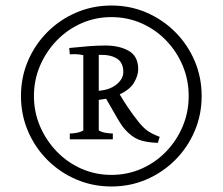

<svg xmlns="http://www.w3.org/2000/svg" viewBox="-20 -586 807 696"><path d="M384 90Q316 90 256.5 64.5Q197 39 152 -6Q107 -51 81.5 -110.5Q56 -170 56 -238Q56 -306 81.5 -365.5Q107 -425 152 -470Q197 -515 256.5 -540.5Q316 -566 384 -566Q452 -566 511 -540.5Q570 -515 615 -470Q660 -425 685.5 -365.5Q711 -306 711 -238Q711 -170 685.5 -110.5Q660 -51 615 -6Q570 39 511 64.5Q452 90 384 90ZM384 48Q442 48 493 25.5Q544 3 582.5 -37Q621 -77 642.5 -128.5Q664 -180 664 -238Q664 -296 642.5 -347.5Q621 -399 582.5 -439Q544 -479 493 -501.5Q442 -524 384 -524Q326 -524 275 -501.5Q224 -479 185.5 -439Q147 -399 125 -347.5Q103 -296 103 -238Q103 -180 125 -128.5Q147 -77 185.5 -37Q224 3 275 25.5Q326 48 384 48ZM233 -81V-102Q241 -102 255 -104Q269 -106 282 -113V-386Q269 -389 256 -389.5Q243 -390 233 -389L231 -412Q269 -416 301.5 -418.5Q334 -421 362 -421Q413 -421 447 -401.5Q481 -382 481 -335Q481 -313 466.5 -287.5Q452 -262 414 -244Q426 -223 443.5 -197Q461 -171 477 -151Q495 -127 512 -114Q529 -101 559 -90L552 -68Q506 -70 481 -80.5Q456 -91 433 -117Q421 -130 405 -158Q389 -186 375 -210Q372 -215 369.5 -219.5Q367 -224 365 -228Q358 -227 351.5 -226Q345 -225 338 -224V-113Q351 -106 366 -104Q381 -102 389 -102V-81ZM338 -257Q378 -260 402.5 -280Q427 -300 427 -325Q427 -360 402.5 -374.5Q378 -389 338 -387Z"/></svg>

Font: Joan
Style: Regular
Weight: 400
Designer: Paolo Biagini
Version: Version 1.001; ttfautohint (v1.8.4.7-5d5b);gftools[0.9.30]